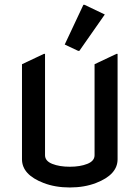

<svg xmlns="http://www.w3.org/2000/svg" viewBox="-20 -785 592 814"><path d="M73.2 -512.7 166 -556.6H170.9V-127Q170.9 -102.5 201.4 -90.3Q231.9 -78.1 275.9 -78.1Q319.8 -78.1 350.3 -90.3Q380.9 -102.5 380.9 -127V-512.7L473.6 -556.6H478.5V-109.9Q478.5 -44.4 387.2 -9.3Q337.9 9.8 275.9 9.8Q213.9 9.8 164.6 -9.3Q73.2 -44.4 73.2 -109.9ZM333.5 -764.6H338.4L424.3 -723.6L316.4 -569.3H311.5L254.4 -596.2Z"/></svg>

Font: Nova Flat
Style: Book
Weight: 400
Version: Version 2.000